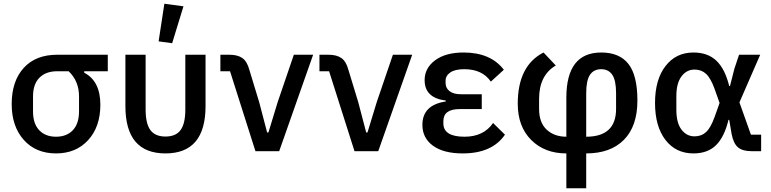

<svg xmlns="http://www.w3.org/2000/svg" viewBox="-20 -815 4158 1035"><path d="M561 -431H434V-423Q521 -378 521 -250Q521 -132 455.5 -60Q390 12 282 12Q173 12 108 -61Q43 -134 43 -254Q43 -377 107.5 -448.5Q172 -520 289 -520H561ZM350 -431H289Q227 -431 192.5 -396Q158 -361 158 -295V-215Q158 -148 191.5 -113Q225 -78 282 -78Q339 -78 372.5 -113Q406 -148 406 -215V-295Q406 -378 350 -431Z M765 -520V-224Q765 -149 790.5 -114Q816 -79 872 -79Q928 -79 953.5 -114Q979 -149 979 -224V-520H1088V-243Q1088 12 872 12Q656 12 656 -243V-520ZM969 -781 908 -582 835 -592 866 -795Z M1485 0H1357L1220 -431H1168V-520H1216Q1261 -520 1286.5 -502Q1312 -484 1324 -439L1377 -265L1420 -101H1427L1477 -265L1564 -520H1668Z M2019 0H1891L1754 -431H1702V-520H1750Q1795 -520 1820.5 -502Q1846 -484 1858 -439L1911 -265L1954 -101H1961L2011 -265L2098 -520H2202Z M2638 -152 2702 -89Q2633 12 2474 12Q2371 12 2314 -29.5Q2257 -71 2257 -142Q2257 -249 2383 -268V-273Q2269 -287 2269 -383Q2269 -448 2325.5 -490Q2382 -532 2479 -532Q2625 -532 2696 -439L2626 -375Q2580 -442 2483 -442Q2433 -442 2407.5 -424.5Q2382 -407 2382 -380V-368Q2382 -340 2403.5 -323.5Q2425 -307 2464 -307H2577V-227H2458Q2370 -227 2370 -162V-150Q2370 -78 2484 -78Q2587 -78 2638 -152Z M3033 200V12Q2916 12 2843.5 -60.5Q2771 -133 2771 -256Q2771 -461 2910 -532L2976 -462Q2886 -409 2886 -282V-228Q2886 -154 2927 -116Q2968 -78 3033 -78V-289Q3033 -532 3221 -532Q3319 -532 3367.5 -470.5Q3416 -409 3416 -273Q3416 -135 3343.5 -61.5Q3271 12 3140 12V200ZM3140 -312V-78Q3301 -78 3301 -228V-312Q3301 -382 3280.5 -412Q3260 -442 3221 -442Q3181 -442 3160.5 -412Q3140 -382 3140 -312Z M4083 -89V0H4032Q3983 0 3958.5 -20.5Q3934 -41 3924 -92L3911 -169H3907Q3885 -77 3840 -32.5Q3795 12 3718 12Q3623 12 3567 -61Q3511 -134 3511 -260Q3511 -386 3567.5 -459Q3624 -532 3718 -532Q3795 -532 3841.5 -488Q3888 -444 3911 -351H3915L3939 -445L3964 -520H4078L3966 -263L4028 -89ZM3724 -80Q3761 -80 3786 -103Q3811 -126 3832 -184L3859 -260L3832 -336Q3811 -394 3786 -417Q3761 -440 3724 -440Q3681 -440 3653.5 -403Q3626 -366 3626 -297V-222Q3626 -153 3653.5 -116.5Q3681 -80 3724 -80Z"/></svg>

Font: IBM Plex Sans Medm
Style: Regular
Weight: 500
Designer: Mike Abbink, Paul van der Laan, Pieter van Rosmalen
Foundry: Bold Monday
Version: Version 3.005